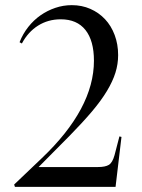

<svg xmlns="http://www.w3.org/2000/svg" viewBox="-20 -726 550 746"><path d="M38 0 35 -9 142 -111Q345 -304 345 -490Q345 -568 312 -609.5Q279 -651 216 -651Q167 -651 128 -626.5Q89 -602 65 -557L56 -562Q69 -595 90 -621.5Q111 -648 137.5 -666.5Q164 -685 195 -695.5Q226 -706 259 -706Q298 -706 331 -691.5Q364 -677 388 -651.5Q412 -626 425.5 -590Q439 -554 439 -512Q439 -477 428.5 -443.5Q418 -410 395.5 -372.5Q373 -335 337 -292.5Q301 -250 250 -198L130 -77H361Q389 -77 403 -85.5Q417 -94 425 -123L444 -196L452 -194L429 0Z"/></svg>

Font: Libre Caslon Display
Style: Regular
Weight: 400
Designer: Pablo Impallari, Rodrigo Fuenzalida
Foundry: Pablo Impallari, Rodrigo Fuenzalida
Version: Version 1.002; ttfautohint (v1.5)